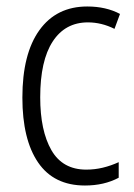

<svg xmlns="http://www.w3.org/2000/svg" viewBox="-20 -562 414 592"><path d="M242 10Q146 10 97.5 -61Q49 -132 49 -261Q49 -396 101.5 -469Q154 -542 249 -542Q307 -542 350 -519L333 -473Q293 -493 251 -493Q181 -493 142.5 -434Q104 -375 104 -262Q104 -159 138.5 -99Q173 -39 246 -39Q272 -39 297 -45Q322 -51 346 -62V-14Q301 10 242 10Z"/></svg>

Font: Noto Sans Gurmukhi UI Condensed Light
Style: Regular
Weight: 300
Width: 3
Designer: Jelle Bosma - Monotype Design Team
Foundry: Monotype Imaging Inc.
Version: Version 2.004; ttfautohint (v1.8.4.7-5d5b)